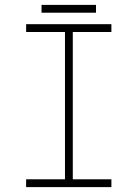

<svg xmlns="http://www.w3.org/2000/svg" viewBox="-20 -766 562 786"><path d="M373 -714H150V-746H373ZM278 -635V-32H436V0H87V-32H246V-635H87V-667H436V-635Z"/></svg>

Font: Zector
Style: Regular
Weight: 400
Designer: GGBot
Version: 0.72